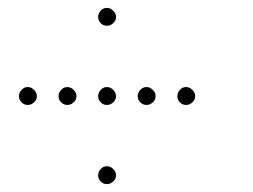

<svg xmlns="http://www.w3.org/2000/svg" viewBox="-20 -593 640 485"><path d="M249 -573Q241 -573 234.5 -566Q228 -559 228 -551V-549Q228 -541 234.5 -534.5Q241 -528 249 -528H251Q259 -528 266 -534.5Q273 -541 273 -549V-551Q273 -559 266 -566Q259 -573 251 -573ZM49 -373Q41 -373 34.5 -366Q28 -359 28 -351V-349Q28 -341 34.5 -334.5Q41 -328 49 -328H51Q59 -328 66 -334.5Q73 -341 73 -349V-351Q73 -359 66 -366Q59 -373 51 -373ZM149 -373Q141 -373 134.5 -366Q128 -359 128 -351V-349Q128 -341 134.5 -334.5Q141 -328 149 -328H151Q159 -328 166 -334.5Q173 -341 173 -349V-351Q173 -359 166 -366Q159 -373 151 -373ZM249 -373Q241 -373 234.5 -366Q228 -359 228 -351V-349Q228 -341 234.5 -334.5Q241 -328 249 -328H251Q259 -328 266 -334.5Q273 -341 273 -349V-351Q273 -359 266 -366Q259 -373 251 -373ZM349 -373Q341 -373 334.5 -366Q328 -359 328 -351V-349Q328 -341 334.5 -334.5Q341 -328 349 -328H351Q359 -328 366 -334.5Q373 -341 373 -349V-351Q373 -359 366 -366Q359 -373 351 -373ZM449 -373Q441 -373 434.5 -366Q428 -359 428 -351V-349Q428 -341 434.5 -334.5Q441 -328 449 -328H451Q459 -328 466 -334.5Q473 -341 473 -349V-351Q473 -359 466 -366Q459 -373 451 -373ZM249 -173Q241 -173 234.5 -166Q228 -159 228 -151V-149Q228 -141 234.5 -134.5Q241 -128 249 -128H251Q259 -128 266 -134.5Q273 -141 273 -149V-151Q273 -159 266 -166Q259 -173 251 -173Z"/></svg>

Font: Doto Rounded Light
Style: Regular
Weight: 300
Monospace: yes
Version: Version 1.000